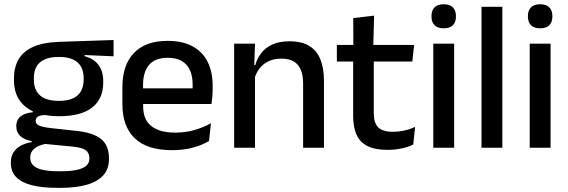

<svg xmlns="http://www.w3.org/2000/svg" viewBox="-20 -694 2670 902"><path d="M258.5 -148Q155.5 -148 100.5 -192Q45.5 -236 45.5 -317.5V-325.5Q45.5 -377 67 -414.8Q88.5 -452.5 135.8 -473.8Q183 -495 259.5 -497.5L513.5 -506V-429.5L377.5 -435.5V-430Q406.5 -422.5 425.8 -406.8Q445 -391 455 -367.5Q465 -344 465 -312V-306.5Q465 -229.5 412.8 -188.8Q360.5 -148 258.5 -148ZM254.5 110.5H267Q309.5 110.5 339 104.5Q368.5 98.5 384.2 85.5Q400 72.5 400 51V49.5Q400 24 382 11.2Q364 -1.5 319.5 -5.5L178.5 -19L203 -20Q179 -16 160.8 -7.8Q142.5 0.5 132.2 13.8Q122 27 122 46.5V47.5Q122 70.5 137.8 84.5Q153.5 98.5 183.2 104.5Q213 110.5 254.5 110.5ZM248.5 188.5Q181 188.5 132.2 176.8Q83.5 165 57.2 139.2Q31 113.5 31 71V69Q31 40.5 43.8 21Q56.5 1.5 78.8 -10.2Q101 -22 128.5 -26V-31Q92 -38.5 74.2 -55.8Q56.5 -73 56.5 -100.5V-101Q56.5 -120 65 -133.8Q73.5 -147.5 90.8 -155.8Q108 -164 134 -166.5V-177.5L237 -152.5L199.5 -154Q170 -153.5 158.8 -146.5Q147.5 -139.5 147.5 -126.5V-126Q147.5 -111 164.2 -103.8Q181 -96.5 221 -92L340 -79Q419 -70.5 455.5 -40.5Q492 -10.5 492 50.5V53Q492 100 464.8 130Q437.5 160 386.8 174.2Q336 188.5 265 188.5ZM257 -220Q295.5 -220 321.2 -231.2Q347 -242.5 360 -265Q373 -287.5 373 -320V-327.5Q373 -359.5 360.2 -381.5Q347.5 -403.5 322.2 -415Q297 -426.5 258.5 -426.5H256Q214.5 -426.5 188.5 -414.2Q162.5 -402 150.8 -379.8Q139 -357.5 139 -327V-320Q139 -287.5 152 -265Q165 -242.5 191.2 -231.2Q217.5 -220 257 -220Z M788.5 11.5Q671.5 11.5 613.2 -44.2Q555 -100 555 -205V-285Q555 -388.5 609.2 -445.2Q663.5 -502 767.5 -502Q838 -502 885 -476.2Q932 -450.5 955.5 -403.5Q979 -356.5 979 -292V-273.5Q979 -256.5 977.5 -239Q976 -221.5 973.5 -205.5H883.5Q884.5 -231.5 884.8 -254.5Q885 -277.5 885 -296.5Q885 -337 872 -365Q859 -393 833 -407.8Q807 -422.5 767.5 -422.5Q709 -422.5 680.5 -389.2Q652 -356 652 -294.5V-248.5L652.5 -237V-193.5Q652.5 -166 660.8 -143.5Q669 -121 687.2 -104.8Q705.5 -88.5 734.5 -79.8Q763.5 -71 805 -71Q852 -71 893.2 -83Q934.5 -95 971 -115L962 -31.5Q929 -12 885.2 -0.2Q841.5 11.5 788.5 11.5ZM607 -205.5V-279H953.5V-205.5Z M1404 0V-302Q1404 -337.5 1394.2 -363.5Q1384.5 -389.5 1362.2 -404Q1340 -418.5 1301.5 -418.5Q1266 -418.5 1240 -405.5Q1214 -392.5 1197.8 -370.5Q1181.5 -348.5 1174.5 -320.5L1158.5 -388.5H1179.5Q1188 -419.5 1207.5 -444.8Q1227 -470 1259.5 -485Q1292 -500 1340 -500Q1397.5 -500 1433 -478.2Q1468.5 -456.5 1485.2 -415Q1502 -373.5 1502 -313V0ZM1080 0V-489H1178L1174 -374.5L1178 -368.5V0Z M1800.5 10Q1742 10 1706.5 -7.8Q1671 -25.5 1655 -61.2Q1639 -97 1639 -150.5V-449.5H1736V-162Q1736 -117 1756.5 -96Q1777 -75 1825.5 -75Q1854.5 -75 1881 -81Q1907.5 -87 1930 -98L1921.5 -15Q1897.5 -3 1866 3.5Q1834.5 10 1800.5 10ZM1562.5 -405V-483H1925.5L1917 -405ZM1640 -474.5 1639.5 -609 1737.5 -620.5 1733.5 -474.5Z M2015.5 0V-489H2113.5V0ZM2064.5 -561Q2035.5 -561 2021.2 -575.8Q2007 -590.5 2007 -616.5V-618.5Q2007 -644.5 2021.2 -659.2Q2035.5 -674 2064.5 -674Q2093.5 -674 2107.8 -659.2Q2122 -644.5 2122 -618.5V-616.5Q2122 -590 2107.8 -575.5Q2093.5 -561 2064.5 -561Z M2242 0V-662H2340V0Z M2468.5 0V-489H2566.5V0ZM2517.5 -561Q2488.5 -561 2474.2 -575.8Q2460 -590.5 2460 -616.5V-618.5Q2460 -644.5 2474.2 -659.2Q2488.5 -674 2517.5 -674Q2546.5 -674 2560.8 -659.2Q2575 -644.5 2575 -618.5V-616.5Q2575 -590 2560.8 -575.5Q2546.5 -561 2517.5 -561Z"/></svg>

Font: Anek Odia Medium
Style: Regular
Weight: 500
Designer: Yesha Goshar & Mahesh Sahu (Odia), Yesha Goshar (Latin)
Foundry: Ek Type
Version: Version 1.003